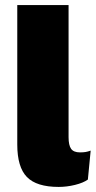

<svg xmlns="http://www.w3.org/2000/svg" viewBox="-20 -726 377 756"><path d="M250 -706V-186Q250 -154 260 -140Q270 -126 295 -126Q308 -126 317 -127.5Q326 -129 337 -133L326 -19Q308 -6 275.5 2Q243 10 211 10Q124 10 86 -29Q48 -68 48 -157V-706Z"/></svg>

Font: Work Sans ExtraBold
Style: Regular
Weight: 800
Designer: Wei Huang
Foundry: Wei Huang
Version: Version 2.012; ttfautohint (v1.8.3)